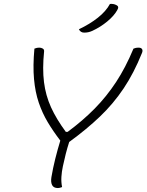

<svg xmlns="http://www.w3.org/2000/svg" viewBox="-20 -946 741 971"><path d="M294 0Q282 5 273 5Q251 5 243.5 -10Q236 -25 240 -50Q248 -97 259.5 -143Q271 -189 285 -235Q249 -282 221.5 -328Q194 -374 176 -427Q158 -480 152 -546.5Q146 -613 154 -700Q159 -702 165 -703.5Q171 -705 180 -705Q188 -705 196 -700.5Q204 -696 203 -686Q194 -598 202.5 -530.5Q211 -463 238 -403.5Q265 -344 313 -279H322Q399 -336 459 -397Q519 -458 567 -531Q615 -604 655 -700Q660 -702 666 -703.5Q672 -705 681 -705Q694 -705 698.5 -697.5Q703 -690 698 -678Q657 -576 605 -498.5Q553 -421 485.5 -356.5Q418 -292 330 -228Q320 -197 312.5 -167.5Q305 -138 298 -105Q292 -77 290.5 -51Q289 -25 294 0ZM536 -926Q554 -928 569 -920Q584 -913 573 -895Q557 -866 522.5 -837.5Q488 -809 447 -790Q436 -785 426 -783Q416 -781 406 -781Q387 -781 379 -798Q434 -824 475 -856.5Q516 -889 536 -926Z"/></svg>

Font: Recursive Sn Csl St Lt
Style: Italic
Weight: 300
Italic angle: -15°
Version: Version 1.079;hotconv 1.0.112;makeotfexe 2.5.65598; ttfautoh